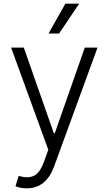

<svg xmlns="http://www.w3.org/2000/svg" viewBox="-20 -802 585 1035"><path d="M124.6 213.1Q105.8 213.1 89.5 209.7Q73.2 206.3 63.6 201.7L80.6 146Q128.6 161.2 161.8 146.1Q195 131 217.3 69.6L240.4 5.3L39.8 -545.5H108.3L270.2 -83.5H275.2L437.1 -545.5H505.7L271.7 95.2Q228.3 213.1 124.6 213.1ZM241.5 -621.1 332.4 -782.3H407L298.3 -621.1Z"/></svg>

Font: Inter UI Light
Style: Regular
Weight: 300
Designer: Rasmus Andersson
Foundry: rsms
Version: 3.2;8d6f07862